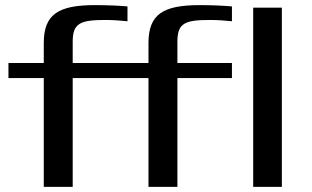

<svg xmlns="http://www.w3.org/2000/svg" viewBox="-20 -730 1219 750"><path d="M801 -652C829 -652 857 -650 886 -647V-705C851 -708 809 -710 760 -710C618 -710 560 -675 560 -562V-484H264V-568C264 -641 296 -652 393 -652C420 -652 448 -650 478 -647V-705C443 -708 400 -710 351 -710C209 -710 151 -675 151 -562V-484H13V-425H151V0H264V-425H560V0H673V-425H886V-484H673V-568C673 -641 704 -652 801 -652ZM1081 0V-700H969V0Z"/></svg>

Font: Gamestation Extended
Style: Regular
Weight: 400
Width: 7
Designer: Jonas Hecksher
Foundry: Jonas Hecksher, Playtypeª, e-types AS
Version: Version 1.003